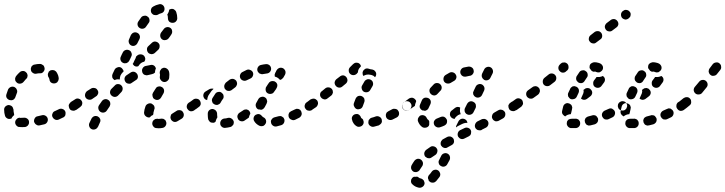

<svg xmlns="http://www.w3.org/2000/svg" viewBox="-27 -587 3495 925"><path d="M100 23Q104 21 107 18Q110 14 112 10Q113 6 113 2Q113 -8 106 -14Q99 -20 90 -20Q79 -20 69 -19V-20Q59 -20 53 -13Q46 -6 46 3Q46 7 48 12Q50 16 53 19Q56 22 60 24Q64 25 69 25Q80 26 92 25Q96 25 100 23ZM203 -15Q201 -24 193 -29Q185 -34 176 -32Q166 -29 155 -27Q146 -26 141 -18Q136 -10 137 -1Q138 3 141 7Q143 11 147 13Q151 16 155 17Q159 18 164 17Q175 15 186 12Q195 10 200 2Q205 -6 203 -15ZM288 -33Q289 -38 289 -42Q289 -47 287 -51Q283 -59 274 -62Q265 -65 257 -61Q248 -56 238 -52Q229 -49 226 -40Q222 -32 226 -23Q228 -19 231 -16Q234 -13 238 -11Q243 -9 247 -9Q251 -9 256 -11Q266 -15 277 -21Q281 -22 284 -26Q287 -29 288 -33ZM-3 -30Q-7 -43 -7 -57Q-8 -66 -2 -73Q5 -80 14 -81Q18 -81 23 -79Q27 -78 30 -75Q34 -72 35 -68Q37 -64 38 -59Q38 -50 40 -42Q41 -40 41 -37Q41 -35 41 -32Q39 -31 37 -29Q31 -23 28 -16Q27 -16 26 -15Q25 -15 24 -15Q15 -12 7 -17Q-1 -22 -3 -30ZM350 -73Q351 -78 350 -82Q349 -86 346 -90Q341 -98 332 -99Q323 -101 315 -95L314 -94Q310 -92 308 -88Q305 -84 304 -80Q304 -75 305 -71Q306 -67 308 -63Q313 -55 323 -54Q332 -52 339 -58L341 -59Q345 -61 347 -65Q349 -69 350 -73ZM19 -105Q23 -104 27 -104Q32 -104 36 -106Q40 -108 43 -112Q46 -115 47 -119Q50 -129 54 -138Q56 -142 56 -147Q56 -151 54 -155Q52 -160 49 -163Q46 -166 42 -168Q33 -171 25 -168Q16 -164 12 -156Q8 -145 4 -133Q1 -124 5 -116Q10 -108 19 -105ZM46 -204Q46 -200 48 -196Q51 -192 54 -189Q61 -183 70 -184Q80 -185 86 -192Q92 -200 98 -206Q102 -209 104 -213Q105 -218 106 -222Q106 -226 104 -231Q103 -235 99 -238Q93 -245 84 -245Q74 -245 68 -239Q59 -231 51 -221Q48 -217 47 -213Q45 -209 46 -204ZM238 -246Q235 -249 230 -249Q226 -250 221 -249Q217 -249 213 -246Q212 -245 211 -244Q209 -243 208 -242Q208 -240 207 -239Q206 -235 204 -232Q203 -228 204 -223Q204 -219 207 -215Q209 -212 210 -209Q210 -208 210 -207Q210 -207 211 -207Q211 -198 217 -191Q224 -185 233 -185Q242 -185 249 -191Q255 -198 256 -207Q256 -215 253 -224Q250 -232 245 -240Q242 -244 238 -246ZM125 -267Q123 -263 122 -259Q121 -255 122 -250Q123 -241 131 -236Q139 -230 148 -232Q156 -234 166 -234Q175 -233 181 -240Q188 -247 188 -256Q188 -260 186 -265Q185 -269 182 -272Q178 -275 174 -277Q170 -279 166 -279Q152 -279 140 -276Q135 -276 132 -273Q128 -271 125 -267Z M457 -4Q457 -9 456 -13Q454 -17 451 -21Q448 -24 444 -26Q440 -28 436 -28Q431 -29 427 -27Q423 -26 420 -23Q416 -20 414 -16Q410 -7 405 3Q404 5 404 5Q400 13 403 22Q406 31 414 35Q422 39 431 36Q440 33 444 25Q444 24 446 22Q450 13 454 4Q456 0 457 -4ZM771 19Q776 11 774 2Q773 -2 771 -6Q768 -10 764 -12Q761 -15 756 -15Q752 -16 747 -15Q742 -14 737 -14Q735 -14 732 -15Q728 -15 723 -14Q719 -13 716 -10Q712 -8 710 -4Q707 0 707 4Q705 13 711 21Q716 29 725 30Q731 31 737 31Q747 31 757 29Q766 27 771 19ZM855 -46Q853 -50 849 -53Q846 -55 841 -56Q837 -57 832 -56Q828 -56 824 -53Q814 -47 805 -41Q801 -39 798 -36Q796 -32 795 -28Q794 -23 794 -19Q795 -15 797 -11Q802 -3 811 0Q820 2 828 -3Q837 -8 848 -15Q856 -20 858 -29Q860 -38 855 -46ZM667 -45Q668 -59 674 -75Q677 -83 686 -87Q694 -91 703 -88Q707 -86 710 -83Q714 -80 716 -76Q717 -72 718 -67Q718 -63 716 -59Q713 -49 712 -43Q712 -40 712 -38Q711 -35 710 -33Q706 -31 702 -29Q698 -26 695 -22Q694 -22 692 -21Q691 -21 689 -21Q680 -22 673 -29Q667 -35 667 -45ZM504 -91Q504 -95 501 -99Q499 -103 495 -105Q487 -111 478 -109Q469 -107 464 -100Q457 -90 450 -80Q445 -72 447 -63Q449 -53 457 -48Q465 -43 474 -45Q483 -47 488 -55Q494 -65 501 -74Q503 -78 504 -82Q505 -87 504 -91ZM922 -73Q923 -77 922 -82Q921 -86 918 -90Q913 -98 904 -99Q895 -101 887 -95L882 -92Q879 -90 876 -86Q874 -82 873 -78Q872 -73 873 -69Q874 -64 877 -61Q882 -53 891 -51Q900 -50 908 -55L913 -59Q917 -61 919 -65Q921 -69 922 -73ZM369 -86Q370 -90 369 -95Q368 -99 365 -103Q363 -106 359 -109Q355 -111 351 -112Q346 -113 342 -112Q338 -111 334 -108L315 -96Q308 -90 306 -81Q304 -72 309 -64Q312 -61 316 -58Q320 -56 324 -55Q328 -54 333 -55Q337 -56 341 -58L359 -71Q363 -74 366 -78Q368 -81 369 -86ZM708 -123Q709 -119 711 -115Q714 -111 718 -109Q726 -104 735 -106Q744 -109 749 -117Q756 -128 761 -138Q765 -146 763 -155Q760 -164 752 -168Q748 -170 744 -171Q739 -171 735 -170Q731 -169 727 -166Q724 -163 722 -159Q717 -151 710 -140Q708 -136 707 -132Q707 -127 708 -123ZM446 -137Q447 -141 446 -146Q445 -150 442 -154Q437 -162 428 -163Q419 -165 411 -160L392 -148Q385 -142 383 -133Q381 -124 386 -116Q391 -109 400 -107Q410 -105 417 -110L436 -123Q440 -125 442 -129Q445 -133 446 -137ZM557 -176Q551 -182 541 -182Q532 -182 526 -175Q517 -167 509 -158Q503 -151 503 -141Q504 -132 511 -126Q518 -120 527 -120Q537 -121 543 -128Q550 -136 558 -144Q564 -151 564 -160Q564 -169 557 -176ZM637 -213Q638 -218 637 -222Q636 -227 634 -230Q629 -238 620 -241Q611 -243 603 -238Q593 -232 582 -224Q575 -219 573 -210Q572 -201 577 -193Q582 -185 592 -184Q601 -182 608 -188Q617 -194 626 -200Q630 -202 633 -205Q636 -209 637 -213ZM748 -201Q754 -193 763 -192Q772 -191 779 -197Q787 -203 788 -212Q789 -220 789 -227Q789 -236 787 -243Q784 -252 776 -257Q768 -262 759 -260Q755 -258 751 -256Q748 -253 746 -249Q743 -245 743 -241Q742 -237 743 -232Q744 -230 744 -227Q744 -222 743 -217Q742 -208 748 -201ZM514 -214Q512 -223 515 -230L525 -251Q529 -259 538 -262Q547 -266 555 -262Q559 -260 562 -256Q565 -253 567 -249Q567 -247 568 -245Q568 -244 568 -242Q562 -237 558 -231Q552 -223 551 -214Q550 -209 550 -204Q546 -205 541 -205Q533 -205 525 -201Q517 -206 514 -214ZM666 -265Q662 -262 660 -258Q658 -254 657 -250Q657 -245 658 -241Q660 -232 668 -227Q677 -223 685 -225Q696 -228 706 -230Q710 -231 714 -233Q717 -235 720 -238Q720 -241 720 -243Q721 -251 724 -257Q722 -266 715 -271Q707 -276 699 -274Q686 -272 674 -269Q669 -268 666 -265ZM612 -279Q615 -282 616 -285L620 -294L626 -306Q628 -310 629 -315L636 -321Q643 -326 653 -325Q662 -324 668 -317Q672 -311 673 -304Q673 -297 669 -291Q668 -291 668 -290Q659 -288 652 -283Q645 -277 640 -269Q640 -268 639 -268Q633 -265 626 -267Q619 -269 615 -275Q614 -276 614 -277Q613 -278 612 -279ZM559 -323 555 -314Q551 -306 554 -297Q557 -288 566 -284Q570 -282 574 -282Q579 -282 583 -283Q587 -285 591 -288Q594 -291 596 -295L600 -303L606 -316Q610 -324 606 -333Q603 -342 595 -345Q586 -349 578 -346Q569 -343 565 -335ZM736 -380Q730 -386 720 -387Q711 -387 704 -380Q697 -373 688 -365Q681 -359 681 -350Q681 -340 687 -333Q693 -327 702 -326Q712 -326 719 -332Q728 -340 736 -348Q742 -354 742 -364Q743 -373 736 -380ZM605 -368Q613 -364 622 -367Q631 -371 635 -379L645 -399Q649 -408 646 -416Q643 -425 634 -429Q626 -433 617 -430Q609 -427 604 -419L595 -398Q591 -390 594 -381Q597 -372 605 -368ZM793 -453Q785 -458 776 -456Q767 -454 762 -447Q756 -438 749 -430Q744 -422 745 -413Q746 -404 753 -398Q761 -392 770 -394Q779 -395 785 -402Q793 -412 799 -422Q804 -430 802 -439Q801 -448 793 -453ZM646 -452Q654 -447 663 -449Q672 -451 677 -459Q683 -468 689 -476Q695 -483 693 -493Q692 -502 684 -507Q677 -513 668 -511Q658 -510 653 -503Q646 -493 639 -483Q634 -475 636 -466Q638 -457 646 -452ZM794 -543Q792 -542 791 -542Q789 -541 788 -540Q788 -539 788 -539Q787 -530 782 -522Q781 -519 779 -517Q779 -516 779 -516Q779 -515 780 -514Q782 -508 782 -499Q782 -490 788 -483Q795 -477 804 -477Q814 -477 820 -483Q827 -490 827 -499Q827 -515 822 -529Q819 -537 811 -542Q803 -546 794 -543ZM701 -543Q699 -539 700 -534Q700 -530 702 -526Q704 -522 708 -519Q711 -516 715 -515Q720 -514 724 -514Q729 -514 733 -516Q741 -521 749 -523Q758 -525 763 -533Q767 -541 765 -550Q763 -559 755 -564Q747 -569 738 -566Q724 -563 712 -556Q708 -554 705 -551Q702 -547 701 -543Z M1096 15Q1099 11 1099 6Q1100 2 1099 -2Q1096 -11 1088 -16Q1080 -21 1071 -19Q1062 -16 1054 -16Q1045 -15 1039 -8Q1033 0 1034 9Q1034 13 1036 17Q1038 21 1042 24Q1045 27 1049 28Q1054 30 1058 29Q1070 28 1082 25Q1087 24 1090 21Q1094 18 1096 15ZM1343 -12Q1341 -16 1339 -20Q1336 -23 1332 -25Q1328 -28 1323 -28Q1319 -28 1315 -27Q1305 -24 1296 -22Q1291 -21 1288 -18Q1284 -16 1282 -12Q1279 -8 1278 -4Q1278 1 1279 5Q1281 14 1289 19Q1296 24 1306 22Q1316 19 1328 16Q1337 13 1341 5Q1345 -3 1343 -12ZM1232 21Q1236 21 1241 20Q1245 18 1248 15Q1251 12 1253 8Q1257 0 1254 -9Q1251 -18 1242 -22Q1238 -24 1236 -27Q1234 -30 1230 -33Q1226 -36 1222 -37Q1218 -38 1213 -37Q1209 -36 1205 -34Q1197 -29 1195 -20Q1193 -11 1198 -3Q1202 4 1209 10Q1216 16 1223 19Q1228 21 1232 21ZM987 2Q983 0 981 -4Q978 -7 976 -12Q974 -22 974 -34Q974 -37 974 -40Q974 -49 981 -56Q988 -62 997 -62Q1006 -61 1013 -54Q1019 -47 1019 -38Q1019 -36 1019 -34Q1019 -28 1020 -24Q1020 -23 1020 -22Q1020 -22 1020 -21Q1015 -14 1013 -6Q1012 -3 1011 0Q1010 1 1008 2Q1006 3 1004 4Q1000 5 996 4Q991 4 987 2ZM1134 -3Q1125 -5 1120 -13Q1118 -17 1117 -21Q1116 -26 1117 -30Q1118 -34 1121 -38Q1123 -42 1127 -44Q1135 -49 1144 -55Q1147 -58 1152 -59Q1156 -60 1160 -60Q1165 -59 1169 -57Q1172 -54 1175 -51Q1177 -48 1178 -45Q1179 -42 1179 -39Q1175 -33 1173 -25Q1173 -23 1172 -21Q1172 -20 1171 -20Q1171 -20 1170 -19Q1161 -12 1151 -6Q1144 -1 1134 -3ZM1424 -51Q1422 -55 1419 -58Q1415 -60 1411 -62Q1407 -63 1402 -63Q1398 -62 1394 -60Q1385 -55 1375 -51Q1371 -49 1368 -46Q1365 -43 1364 -38Q1362 -34 1363 -30Q1363 -25 1365 -21Q1369 -13 1378 -10Q1386 -6 1395 -10Q1405 -15 1415 -20Q1423 -25 1426 -34Q1428 -42 1424 -51ZM1487 -73Q1488 -78 1487 -82Q1486 -86 1483 -90Q1478 -98 1469 -99Q1460 -101 1452 -95L1450 -94Q1447 -92 1444 -88Q1442 -84 1441 -80Q1440 -75 1441 -71Q1442 -66 1445 -63Q1450 -55 1459 -54Q1468 -52 1476 -57L1478 -59Q1482 -61 1484 -65Q1486 -69 1487 -73ZM918 -62 930 -71Q938 -76 940 -85Q941 -94 936 -102Q931 -110 922 -111Q913 -113 905 -108L893 -99L887 -95Q880 -90 878 -81Q876 -72 882 -64Q884 -60 888 -58Q892 -56 896 -55Q900 -54 905 -55Q909 -56 913 -59ZM1207 -90Q1212 -99 1218 -110Q1223 -118 1232 -120Q1241 -123 1249 -118Q1253 -116 1256 -112Q1258 -109 1259 -104Q1261 -100 1260 -96Q1259 -91 1257 -87Q1252 -78 1248 -70Q1245 -66 1242 -63Q1239 -60 1234 -59Q1233 -58 1232 -58Q1231 -58 1230 -58Q1229 -58 1227 -59Q1222 -60 1218 -60Q1218 -60 1217 -60Q1217 -60 1217 -60Q1209 -64 1206 -73Q1203 -82 1207 -90ZM995 -98Q996 -94 998 -90Q1001 -87 1005 -85Q1009 -82 1013 -82Q1018 -81 1022 -82Q1026 -84 1030 -86Q1034 -89 1036 -93Q1040 -101 1046 -109Q1049 -112 1050 -117Q1051 -121 1050 -125Q1050 -130 1047 -134Q1045 -137 1041 -140Q1034 -146 1025 -144Q1015 -143 1010 -135Q1003 -125 997 -115Q995 -112 994 -107Q993 -103 995 -98ZM992 -160Q986 -160 981 -157L963 -146Q955 -141 953 -132Q951 -123 956 -115Q958 -111 962 -108Q966 -106 970 -105Q970 -105 971 -105Q971 -105 971 -105Q971 -108 972 -111Q973 -119 977 -127Q984 -138 992 -149Q996 -154 1002 -159Q997 -161 992 -160ZM1265 -183 1256 -169Q1253 -165 1253 -161Q1252 -157 1253 -152Q1253 -148 1256 -144Q1258 -140 1262 -138Q1270 -133 1279 -135Q1288 -136 1293 -144L1303 -158L1305 -162Q1310 -170 1309 -179Q1307 -188 1299 -193Q1295 -196 1291 -196Q1286 -197 1282 -196Q1278 -196 1274 -193Q1270 -191 1268 -187ZM1053 -173Q1053 -169 1054 -165Q1055 -160 1058 -157Q1061 -154 1065 -151Q1069 -149 1074 -149Q1078 -148 1082 -150Q1087 -151 1090 -154Q1098 -160 1106 -166Q1113 -172 1115 -181Q1116 -190 1111 -198Q1105 -205 1096 -207Q1087 -208 1079 -203Q1070 -196 1061 -189Q1058 -186 1056 -182Q1054 -178 1053 -173ZM1131 -210Q1135 -202 1144 -199Q1153 -196 1161 -200Q1171 -205 1180 -209Q1188 -213 1191 -221Q1195 -230 1191 -239Q1187 -247 1178 -250Q1170 -254 1161 -250Q1151 -245 1141 -240Q1133 -236 1130 -227Q1127 -218 1131 -210ZM1303 -243Q1303 -244 1303 -244L1306 -249Q1311 -257 1320 -260Q1329 -262 1337 -258Q1345 -253 1348 -244Q1350 -235 1346 -227Q1342 -220 1338 -213Q1335 -209 1331 -206Q1327 -203 1322 -202Q1317 -208 1311 -212Q1305 -216 1297 -218Q1296 -223 1296 -227Q1297 -232 1299 -236Q1301 -240 1303 -243Q1303 -243 1303 -243ZM1213 -247Q1214 -243 1217 -239Q1220 -235 1223 -233Q1227 -231 1232 -230Q1236 -229 1240 -230Q1250 -232 1259 -233Q1268 -234 1274 -241Q1280 -249 1279 -258Q1278 -267 1271 -273Q1263 -279 1254 -278Q1243 -277 1230 -274Q1221 -272 1216 -264Q1211 -256 1213 -247Z M1811 5Q1813 1 1813 -3Q1813 -8 1812 -12Q1809 -21 1800 -25Q1792 -29 1783 -26Q1773 -22 1764 -20Q1760 -19 1756 -16Q1753 -13 1750 -9Q1748 -6 1748 -1Q1747 3 1748 8Q1751 17 1759 21Q1767 26 1776 23Q1786 21 1798 17Q1802 15 1805 12Q1809 9 1811 5ZM1691 21Q1682 16 1677 8Q1671 0 1669 -10Q1666 -19 1671 -27Q1676 -35 1685 -37Q1689 -38 1694 -38Q1698 -37 1702 -35Q1706 -32 1708 -29Q1711 -25 1712 -21Q1713 -19 1713 -19Q1714 -18 1714 -18Q1719 -15 1722 -11Q1724 -6 1725 -1Q1725 2 1725 4Q1725 7 1724 9Q1723 11 1722 13Q1717 21 1708 23Q1699 26 1691 21ZM1893 -51Q1891 -55 1888 -58Q1884 -61 1880 -62Q1876 -63 1871 -63Q1867 -63 1863 -61Q1854 -56 1844 -51Q1840 -49 1837 -46Q1834 -43 1833 -38Q1831 -34 1832 -30Q1832 -25 1834 -21Q1838 -13 1847 -10Q1855 -7 1864 -11Q1874 -16 1884 -21Q1892 -25 1895 -34Q1897 -43 1893 -51ZM1955 -73Q1956 -78 1955 -82Q1954 -86 1951 -90Q1946 -98 1937 -99Q1928 -101 1920 -95H1919Q1915 -92 1913 -88Q1911 -84 1910 -80Q1909 -76 1910 -71Q1911 -67 1914 -63Q1919 -56 1928 -54Q1938 -53 1945 -58L1946 -59Q1950 -61 1952 -65Q1954 -69 1955 -73ZM1501 -103Q1498 -106 1494 -109Q1490 -111 1486 -112Q1482 -112 1477 -111Q1473 -110 1469 -108Q1460 -101 1452 -95Q1445 -90 1443 -81Q1441 -72 1447 -64Q1449 -60 1453 -58Q1457 -56 1461 -55Q1465 -54 1470 -55Q1474 -56 1478 -59Q1486 -64 1496 -71Q1503 -77 1505 -86Q1506 -95 1501 -103ZM1693 -61Q1701 -59 1710 -63Q1718 -67 1721 -76Q1724 -85 1728 -95Q1731 -103 1728 -112Q1724 -120 1715 -124Q1707 -127 1698 -124Q1690 -120 1686 -111Q1682 -100 1678 -90Q1675 -81 1680 -73Q1684 -64 1693 -61ZM1577 -141Q1577 -146 1576 -150Q1575 -154 1572 -158Q1566 -165 1557 -166Q1548 -167 1541 -162L1524 -148Q1516 -143 1515 -133Q1514 -124 1520 -117Q1526 -110 1535 -108Q1544 -107 1551 -113L1568 -126Q1572 -129 1574 -133Q1576 -137 1577 -141ZM1726 -145Q1734 -141 1743 -143Q1752 -145 1757 -154Q1762 -162 1767 -171Q1772 -179 1770 -188Q1768 -198 1760 -202Q1756 -205 1752 -205Q1747 -206 1743 -205Q1739 -204 1735 -201Q1731 -199 1729 -195Q1723 -185 1718 -176Q1713 -168 1716 -159Q1718 -150 1726 -145ZM1641 -216Q1635 -223 1626 -224Q1617 -224 1610 -218L1593 -205Q1586 -198 1585 -189Q1585 -180 1591 -173Q1597 -166 1606 -165Q1615 -164 1622 -170L1639 -184Q1646 -190 1647 -199Q1647 -209 1641 -216ZM1721 -242Q1724 -250 1732 -255Q1740 -259 1749 -256Q1757 -253 1767 -252Q1771 -251 1775 -249Q1779 -246 1781 -243Q1784 -239 1785 -235Q1786 -230 1785 -226Q1785 -223 1783 -220Q1782 -217 1780 -215Q1776 -219 1772 -222Q1764 -226 1756 -227Q1747 -229 1738 -227Q1730 -225 1724 -221Q1724 -222 1723 -223Q1723 -224 1722 -224Q1720 -228 1720 -233Q1719 -237 1721 -242ZM1659 -232Q1653 -238 1653 -248Q1653 -257 1660 -264Q1668 -271 1674 -278Q1677 -281 1681 -283Q1685 -285 1690 -285Q1694 -285 1698 -284Q1703 -282 1706 -279Q1708 -277 1710 -274Q1711 -271 1712 -268Q1710 -266 1708 -263Q1702 -257 1699 -249Q1698 -243 1697 -238Q1694 -235 1691 -231Q1684 -225 1675 -225Q1666 -225 1659 -232Z M1983 264Q1977 265 1971 265Q1969 264 1968 264Q1965 265 1963 267Q1961 268 1959 270Q1956 274 1954 278Q1953 282 1953 286Q1953 291 1955 295Q1957 299 1961 302Q1972 313 1990 317Q1999 319 2007 314Q2015 310 2018 300Q2019 296 2018 292Q2017 287 2015 283Q2013 280 2009 277Q2005 274 2001 273Q1994 272 1990 268Q1989 267 1987 266Q1985 265 1983 264ZM2042 287Q2045 290 2049 292Q2054 293 2058 293Q2063 293 2067 291Q2071 289 2074 286Q2082 277 2090 266Q2095 259 2094 250Q2092 241 2085 235Q2077 229 2068 231Q2059 232 2053 240Q2047 249 2041 255Q2037 259 2036 263Q2034 268 2035 273Q2038 278 2039 285Q2040 285 2041 286Q2041 287 2042 287ZM2011 198Q2010 194 2008 190Q2006 186 2002 183Q1995 177 1985 178Q1976 180 1970 187Q1962 198 1956 209Q1952 217 1954 226Q1957 235 1965 240Q1969 242 1974 242Q1978 243 1982 241Q1987 240 1990 237Q1994 234 1996 230Q2000 223 2006 215Q2009 211 2010 207Q2011 203 2011 198ZM2098 213Q2106 218 2115 215Q2124 212 2128 204Q2133 195 2139 184Q2143 175 2140 166Q2138 158 2129 153Q2121 149 2112 152Q2103 155 2099 163Q2094 173 2089 183Q2084 191 2087 200Q2089 209 2098 213ZM2077 128Q2072 120 2062 118Q2053 116 2046 121Q2035 128 2026 135Q2019 141 2017 150Q2016 159 2021 167Q2024 170 2028 172Q2032 175 2036 175Q2041 176 2045 175Q2049 174 2053 171Q2061 165 2071 159Q2078 154 2080 144Q2082 135 2077 128ZM2160 99Q2161 95 2160 90Q2160 86 2158 82Q2153 74 2144 71Q2135 69 2127 73L2107 84Q2103 86 2101 90Q2098 93 2097 97Q2095 102 2096 106Q2096 111 2098 114Q2101 118 2104 121Q2108 124 2112 125Q2116 127 2121 126Q2125 126 2129 123L2149 112Q2153 110 2156 107Q2158 103 2160 99ZM2242 57Q2243 53 2243 48Q2243 44 2241 40Q2237 32 2228 29Q2219 26 2211 30L2190 40Q2182 44 2179 53Q2176 62 2180 71Q2185 79 2193 82Q2202 85 2211 80L2231 70Q2235 68 2238 65Q2241 61 2242 57ZM2294 38 2314 28Q2322 24 2325 15Q2328 6 2324 -2Q2322 -6 2318 -9Q2315 -12 2311 -13Q2306 -15 2302 -14Q2297 -14 2293 -12L2273 -2Q2265 3 2262 12Q2259 20 2263 29Q2265 33 2269 36Q2272 39 2277 40Q2281 41 2285 41Q2290 41 2294 39ZM2007 25Q2000 20 1995 13Q1990 6 1987 -2Q1985 -6 1986 -11Q1986 -15 1988 -19Q1990 -23 1993 -26Q1996 -30 2000 -31Q2009 -34 2018 -30Q2026 -26 2029 -18Q2031 -14 2033 -12Q2036 -10 2038 -8Q2040 -5 2041 -2Q2041 1 2041 3Q2041 8 2041 13Q2041 15 2040 16Q2039 18 2039 19Q2033 27 2024 28Q2015 30 2007 25ZM2172 17 2182 -3Q2184 -7 2188 -10Q2191 -13 2195 -14Q2199 -16 2204 -15Q2208 -15 2212 -13Q2218 -10 2221 -6Q2224 -1 2225 5Q2221 5 2217 5Q2208 6 2200 10L2180 20Q2174 23 2170 27Q2170 25 2170 22Q2171 20 2172 17ZM2126 5Q2127 1 2127 -3Q2127 -8 2125 -12Q2121 -20 2113 -24Q2104 -27 2095 -23Q2087 -19 2078 -16Q2070 -13 2065 -5Q2061 3 2064 12Q2067 21 2076 25Q2084 29 2093 26Q2103 23 2114 18Q2118 16 2121 13Q2124 10 2126 5ZM2405 -48Q2402 -52 2399 -54Q2395 -57 2391 -58Q2387 -59 2382 -59Q2378 -58 2374 -56Q2365 -50 2355 -45Q2346 -40 2344 -31Q2341 -22 2346 -14Q2348 -10 2352 -7Q2355 -5 2359 -3Q2364 -2 2368 -3Q2373 -3 2377 -6Q2387 -11 2397 -17Q2405 -22 2407 -31Q2409 -40 2405 -48ZM2141 -40Q2141 -45 2144 -49Q2146 -53 2150 -55Q2157 -61 2165 -67Q2170 -71 2177 -72Q2184 -72 2190 -69Q2189 -64 2189 -60Q2188 -50 2191 -41Q2192 -39 2193 -37Q2190 -36 2188 -36Q2179 -33 2172 -26Q2166 -21 2163 -14Q2157 -15 2153 -17Q2148 -19 2145 -24Q2142 -27 2141 -32Q2140 -36 2141 -40ZM2212 -49Q2214 -44 2217 -41Q2219 -38 2224 -36Q2232 -32 2241 -35Q2250 -38 2254 -46L2264 -66Q2266 -70 2266 -75Q2266 -79 2265 -84Q2263 -88 2261 -91Q2258 -94 2254 -96Q2245 -101 2236 -98Q2228 -95 2223 -86L2213 -66Q2211 -62 2211 -57Q2211 -53 2212 -49ZM2471 -73Q2472 -77 2471 -82Q2470 -86 2467 -90Q2462 -98 2453 -99Q2444 -101 2436 -95L2432 -92Q2428 -90 2426 -86Q2423 -82 2422 -78Q2422 -74 2423 -69Q2424 -65 2426 -61Q2432 -53 2441 -52Q2450 -50 2457 -55L2462 -59Q2466 -61 2468 -65Q2470 -69 2471 -73ZM1997 -84Q2001 -94 2006 -105Q2010 -113 2019 -116Q2028 -118 2037 -114Q2045 -110 2048 -101Q2050 -92 2046 -84Q2042 -75 2038 -67Q2036 -61 2031 -58Q2026 -54 2020 -53Q2015 -55 2009 -55Q2009 -55 2009 -55Q2009 -55 2009 -55Q2008 -55 2008 -55Q2000 -59 1996 -67Q1993 -76 1997 -84ZM1969 -75 1946 -59Q1938 -53 1929 -55Q1920 -56 1915 -64Q1909 -72 1911 -81Q1912 -90 1920 -95L1943 -112Q1951 -117 1960 -116Q1969 -114 1975 -106Q1976 -105 1977 -103Q1978 -101 1978 -99Q1977 -96 1976 -93Q1973 -86 1972 -78Q1972 -77 1971 -76Q1970 -76 1969 -75ZM2253 -132Q2255 -128 2258 -124Q2261 -121 2265 -119Q2273 -115 2282 -118Q2291 -121 2295 -129L2305 -150Q2307 -154 2307 -158Q2308 -163 2306 -167Q2305 -171 2302 -174Q2299 -178 2295 -180Q2286 -184 2278 -181Q2269 -178 2265 -170L2255 -149Q2253 -145 2252 -141Q2252 -136 2253 -132ZM2050 -133Q2057 -127 2066 -127Q2075 -128 2081 -135Q2088 -142 2094 -149Q2101 -155 2101 -165Q2101 -174 2094 -181Q2088 -187 2078 -187Q2069 -187 2063 -181Q2055 -173 2048 -165Q2041 -158 2042 -148Q2043 -139 2050 -133ZM2112 -195Q2117 -187 2126 -185Q2135 -183 2143 -187Q2151 -192 2160 -197Q2168 -201 2171 -210Q2174 -219 2169 -227Q2165 -235 2156 -238Q2147 -241 2139 -237Q2129 -232 2120 -226Q2112 -221 2110 -212Q2108 -203 2112 -195ZM2306 -202Q2314 -198 2323 -201Q2332 -204 2336 -213L2346 -233Q2350 -241 2347 -250Q2344 -259 2336 -263Q2328 -267 2319 -264Q2310 -261 2306 -253L2296 -233Q2292 -224 2295 -215Q2298 -207 2306 -202ZM2191 -235Q2192 -230 2195 -227Q2197 -223 2201 -221Q2205 -218 2209 -218Q2214 -217 2218 -218Q2227 -220 2237 -222Q2241 -222 2245 -225Q2249 -227 2251 -231Q2254 -234 2255 -239Q2256 -243 2255 -247Q2254 -257 2246 -262Q2239 -267 2229 -266Q2219 -264 2208 -262Q2199 -260 2194 -252Q2189 -244 2191 -235Z M2493 -87Q2493 -91 2492 -96Q2491 -100 2489 -104Q2486 -108 2482 -110Q2479 -112 2474 -113Q2470 -114 2465 -113Q2461 -112 2457 -109L2436 -94Q2432 -91 2430 -88Q2428 -84 2427 -79Q2426 -75 2427 -71Q2428 -66 2431 -63Q2433 -59 2437 -57Q2441 -54 2445 -53Q2450 -53 2454 -54Q2458 -55 2462 -57L2483 -72Q2487 -75 2489 -79Q2492 -83 2493 -87ZM2570 -163Q2567 -166 2563 -169Q2559 -171 2555 -172Q2550 -172 2546 -171Q2542 -170 2538 -167L2517 -152Q2509 -146 2508 -137Q2507 -128 2512 -121Q2515 -117 2519 -115Q2522 -112 2527 -112Q2531 -111 2536 -112Q2540 -113 2544 -116L2565 -131Q2572 -137 2574 -146Q2575 -155 2570 -163ZM2648 -225Q2642 -232 2633 -233Q2623 -234 2616 -228Q2607 -220 2596 -212Q2589 -206 2588 -197Q2587 -187 2592 -180Q2598 -173 2607 -172Q2617 -171 2624 -177Q2635 -185 2645 -193Q2652 -199 2653 -208Q2654 -218 2648 -225ZM2706 -280Q2703 -283 2698 -285Q2694 -287 2690 -286Q2685 -286 2681 -285Q2677 -283 2674 -280Q2672 -278 2670 -276Q2663 -269 2663 -260Q2663 -250 2670 -244Q2676 -237 2685 -237Q2695 -237 2701 -244Q2704 -246 2706 -248Q2713 -255 2712 -264Q2712 -274 2706 -280Z M2763 22Q2769 15 2768 5Q2768 1 2766 -3Q2764 -7 2761 -10Q2757 -13 2753 -14Q2749 -16 2744 -15Q2737 -15 2732 -15Q2730 -15 2729 -15Q2725 -15 2720 -14Q2716 -13 2712 -11Q2709 -8 2706 -4Q2704 0 2704 4Q2702 13 2708 21Q2713 28 2722 30Q2727 30 2732 30Q2739 30 2748 30Q2757 29 2763 22ZM2854 -16Q2852 -21 2849 -24Q2847 -28 2843 -30Q2839 -32 2834 -32Q2830 -33 2826 -31Q2816 -29 2807 -26Q2803 -25 2799 -22Q2795 -20 2793 -16Q2791 -12 2790 -8Q2790 -3 2791 1Q2792 5 2795 9Q2797 13 2801 15Q2805 17 2809 18Q2814 18 2818 17Q2828 15 2838 12Q2847 9 2852 1Q2856 -7 2854 -16ZM2934 -52Q2932 -56 2928 -59Q2925 -62 2921 -64Q2916 -65 2912 -65Q2908 -64 2904 -62Q2895 -58 2886 -54Q2878 -50 2874 -41Q2871 -33 2875 -24Q2877 -20 2880 -17Q2883 -14 2887 -12Q2892 -11 2896 -11Q2901 -11 2905 -13Q2914 -17 2924 -22Q2932 -26 2935 -35Q2938 -44 2934 -52ZM2681 -52Q2683 -62 2686 -73Q2688 -82 2696 -87Q2704 -92 2713 -89Q2718 -88 2721 -85Q2725 -83 2727 -79Q2729 -75 2730 -70Q2730 -66 2729 -62Q2727 -52 2725 -44Q2725 -42 2724 -41Q2724 -39 2723 -37Q2719 -37 2715 -36Q2706 -34 2699 -29Q2698 -28 2696 -26Q2693 -28 2690 -30Q2687 -32 2685 -35Q2682 -38 2681 -43Q2680 -47 2681 -52ZM2994 -73Q2995 -78 2994 -82Q2993 -86 2990 -90Q2985 -98 2976 -99Q2967 -101 2959 -95Q2955 -93 2953 -89Q2950 -85 2950 -81Q2949 -76 2950 -72Q2951 -68 2953 -64Q2959 -56 2968 -55Q2977 -53 2985 -58V-59Q2989 -61 2991 -65Q2993 -69 2994 -73ZM2806 -163Q2811 -162 2815 -160Q2818 -158 2821 -154Q2827 -147 2826 -138Q2824 -128 2817 -123Q2809 -117 2800 -110Q2794 -106 2786 -106Q2778 -107 2772 -112Q2772 -112 2772 -112Q2776 -121 2780 -130Q2784 -137 2785 -146Q2785 -150 2784 -154Q2787 -156 2790 -158Q2793 -161 2797 -162Q2802 -163 2806 -163ZM2710 -123Q2712 -119 2715 -116Q2718 -112 2722 -110Q2730 -107 2739 -110Q2748 -113 2752 -122Q2756 -130 2760 -139Q2764 -148 2761 -157Q2758 -165 2750 -169Q2746 -171 2741 -172Q2737 -172 2732 -171Q2728 -169 2725 -166Q2721 -163 2720 -159Q2715 -149 2711 -140Q2709 -136 2709 -132Q2709 -127 2710 -123ZM2877 -221Q2874 -220 2870 -218Q2861 -215 2852 -216Q2849 -216 2847 -216Q2847 -216 2846 -216Q2846 -215 2846 -214Q2842 -208 2836 -201Q2830 -194 2831 -184Q2831 -175 2838 -169Q2846 -163 2855 -164Q2864 -165 2870 -172Q2878 -182 2884 -191Q2889 -199 2887 -208Q2885 -216 2877 -221ZM2749 -204Q2750 -199 2753 -196Q2756 -192 2759 -190Q2767 -185 2777 -187Q2786 -190 2790 -198Q2795 -206 2800 -213Q2806 -220 2804 -230Q2803 -239 2795 -244Q2788 -250 2779 -248Q2769 -247 2764 -239Q2758 -231 2752 -221Q2749 -217 2749 -213Q2748 -208 2749 -204ZM2818 -279Q2821 -282 2825 -284Q2829 -286 2834 -287Q2837 -287 2840 -287Q2846 -287 2853 -285Q2859 -284 2865 -281Q2873 -277 2877 -268Q2880 -259 2876 -251Q2874 -247 2870 -244Q2867 -241 2863 -239Q2858 -238 2854 -238Q2850 -239 2846 -240Q2843 -242 2840 -242Q2839 -242 2838 -242Q2834 -241 2830 -242Q2826 -244 2823 -246Q2821 -248 2820 -250Q2817 -254 2814 -258Q2814 -259 2814 -260Q2813 -261 2813 -262Q2813 -267 2814 -271Q2815 -275 2818 -279Z M2870 -428Q2864 -436 2855 -437Q2846 -438 2838 -433L2819 -418Q2811 -412 2810 -403Q2808 -394 2814 -387Q2820 -379 2829 -378Q2838 -376 2845 -382L2865 -397Q2873 -402 2874 -411Q2875 -421 2870 -428ZM2947 -486Q2942 -493 2933 -495Q2923 -496 2916 -491L2896 -476Q2889 -470 2887 -461Q2886 -452 2892 -444Q2897 -437 2906 -436Q2916 -434 2923 -440L2943 -455Q2950 -460 2952 -469Q2953 -479 2947 -486ZM3011 -514Q3012 -518 3011 -523Q3010 -527 3007 -530Q3001 -538 2992 -539Q2983 -541 2976 -535L2974 -534Q2966 -528 2965 -519Q2964 -510 2969 -502Q2975 -495 2984 -493Q2993 -492 3001 -498L3002 -499Q3006 -502 3008 -505Q3011 -509 3011 -514Z M3045 22Q3051 15 3050 5Q3050 1 3048 -3Q3046 -7 3043 -10Q3039 -13 3035 -14Q3031 -16 3026 -15Q3019 -15 3014 -15Q3012 -15 3011 -15Q3007 -15 3002 -14Q2998 -13 2994 -11Q2991 -8 2988 -4Q2986 0 2986 4Q2984 13 2990 21Q2995 28 3004 30Q3009 30 3014 30Q3021 30 3030 30Q3039 29 3045 22ZM3136 -16Q3134 -21 3131 -24Q3129 -28 3125 -30Q3121 -32 3116 -32Q3112 -33 3108 -31Q3098 -29 3089 -26Q3085 -25 3081 -22Q3077 -20 3075 -16Q3073 -12 3072 -8Q3072 -3 3073 1Q3074 5 3077 9Q3079 13 3083 15Q3087 17 3091 18Q3096 18 3100 17Q3110 15 3120 12Q3129 9 3134 1Q3138 -7 3136 -16ZM3216 -52Q3214 -56 3210 -59Q3207 -62 3203 -64Q3198 -65 3194 -65Q3190 -64 3186 -62Q3177 -58 3168 -54Q3160 -50 3156 -41Q3153 -33 3157 -24Q3159 -20 3162 -17Q3165 -14 3169 -12Q3174 -11 3178 -11Q3183 -11 3187 -13Q3196 -17 3206 -22Q3214 -26 3217 -35Q3220 -44 3216 -52ZM2963 -52Q2965 -62 2968 -73Q2970 -82 2978 -87Q2986 -92 2995 -89Q3000 -88 3003 -85Q3007 -83 3009 -79Q3011 -75 3012 -70Q3012 -66 3011 -62Q3009 -52 3007 -44Q3007 -42 3006 -41Q3006 -39 3005 -37Q3001 -37 2997 -36Q2988 -34 2981 -29Q2980 -28 2978 -26Q2975 -28 2972 -30Q2969 -32 2967 -35Q2964 -38 2963 -43Q2962 -47 2963 -52ZM3276 -73Q3277 -78 3276 -82Q3275 -86 3272 -90Q3267 -98 3258 -99Q3249 -101 3241 -95Q3237 -93 3235 -89Q3232 -85 3232 -81Q3231 -76 3232 -72Q3233 -68 3235 -64Q3241 -56 3250 -55Q3259 -53 3267 -58V-59Q3271 -61 3273 -65Q3275 -69 3276 -73ZM3088 -163Q3093 -162 3097 -160Q3100 -158 3103 -154Q3109 -147 3108 -138Q3106 -128 3099 -123Q3091 -117 3082 -110Q3076 -106 3068 -106Q3060 -107 3054 -112Q3054 -112 3054 -112Q3058 -121 3062 -130Q3066 -137 3067 -146Q3067 -150 3066 -154Q3069 -156 3072 -158Q3075 -161 3079 -162Q3084 -163 3088 -163ZM2992 -123Q2994 -119 2997 -116Q3000 -112 3004 -110Q3012 -107 3021 -110Q3030 -113 3034 -122Q3038 -130 3042 -139Q3046 -148 3043 -157Q3040 -165 3032 -169Q3028 -171 3023 -172Q3019 -172 3014 -171Q3010 -169 3007 -166Q3003 -163 3002 -159Q2997 -149 2993 -140Q2991 -136 2991 -132Q2991 -127 2992 -123ZM3159 -221Q3156 -220 3152 -218Q3143 -215 3134 -216Q3131 -216 3129 -216Q3129 -216 3128 -216Q3128 -215 3128 -214Q3124 -208 3118 -201Q3112 -194 3113 -184Q3113 -175 3120 -169Q3128 -163 3137 -164Q3146 -165 3152 -172Q3160 -182 3166 -191Q3171 -199 3169 -208Q3167 -216 3159 -221ZM3031 -204Q3032 -199 3035 -196Q3038 -192 3041 -190Q3049 -185 3059 -187Q3068 -190 3072 -198Q3077 -206 3082 -213Q3088 -220 3086 -230Q3085 -239 3077 -244Q3070 -250 3061 -248Q3051 -247 3046 -239Q3040 -231 3034 -221Q3031 -217 3031 -213Q3030 -208 3031 -204ZM3100 -279Q3103 -282 3107 -284Q3111 -286 3116 -287Q3119 -287 3122 -287Q3128 -287 3135 -285Q3141 -284 3147 -281Q3155 -277 3159 -268Q3162 -259 3158 -251Q3156 -247 3152 -244Q3149 -241 3145 -239Q3140 -238 3136 -238Q3132 -239 3128 -240Q3125 -242 3122 -242Q3121 -242 3120 -242Q3116 -241 3112 -242Q3108 -244 3105 -246Q3103 -248 3102 -250Q3099 -254 3096 -258Q3096 -259 3096 -260Q3095 -261 3095 -262Q3095 -267 3096 -271Q3097 -275 3100 -279Z M3303 -95Q3303 -99 3302 -104Q3301 -108 3298 -111Q3295 -115 3291 -117Q3287 -119 3282 -119Q3278 -119 3274 -118Q3269 -116 3266 -114Q3253 -103 3241 -94Q3233 -89 3232 -79Q3230 -70 3236 -63Q3241 -55 3250 -53Q3259 -52 3267 -57Q3281 -67 3295 -79Q3299 -82 3301 -86Q3303 -90 3303 -95ZM3374 -197Q3367 -203 3357 -202Q3348 -201 3342 -194Q3331 -181 3321 -169Q3315 -162 3315 -153Q3316 -143 3323 -137Q3330 -131 3339 -132Q3349 -132 3355 -139Q3365 -152 3377 -166Q3383 -173 3382 -182Q3381 -191 3374 -197ZM3447 -267Q3447 -271 3445 -275Q3442 -279 3439 -282Q3431 -288 3422 -286Q3413 -285 3407 -278L3392 -258Q3389 -254 3388 -250Q3387 -246 3387 -241Q3388 -237 3390 -233Q3392 -229 3396 -226Q3403 -220 3412 -222Q3422 -223 3427 -230L3443 -250Q3446 -254 3447 -258Q3448 -262 3447 -267Z"/></svg>

Font: FRB American Cursive Guidelines Dashed Extrabold
Style: Bold Italic
Weight: 800
Italic angle: -25°
Version: Version 2.0;Modular Font Editor K font №1